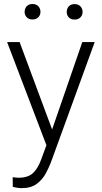

<svg xmlns="http://www.w3.org/2000/svg" viewBox="-20 -742 516 975"><path d="M79.6 -528.3 244.6 -84.5 397.9 -528.3H460.9L237.8 84.5Q228.5 108.4 212.4 138.7Q196.3 168.9 167.2 191.2Q138.2 213.4 89.8 213.4Q80.6 213.4 65.9 211.2Q51.3 209 44.9 206.5L44.4 157.7Q49.8 158.7 60.1 159.7Q70.3 160.6 74.2 160.6Q122.1 160.6 147.7 136.7Q173.3 112.8 189.9 65.4L215.8 -4.4L16.1 -528.3ZM105 -681.6Q105 -698.7 115.7 -710.2Q126.5 -721.7 145 -721.7Q163.6 -721.7 174.6 -710.2Q185.5 -698.7 185.5 -681.6Q185.5 -665.5 174.6 -654.3Q163.6 -643.1 145 -643.1Q126.5 -643.1 115.7 -654.3Q105 -665.5 105 -681.6ZM318.8 -681.2Q318.8 -698.2 329.3 -709.7Q339.8 -721.2 358.9 -721.2Q377.4 -721.2 388.4 -709.7Q399.4 -698.2 399.4 -681.2Q399.4 -665 388.4 -653.8Q377.4 -642.6 358.9 -642.6Q339.8 -642.6 329.3 -653.8Q318.8 -665 318.8 -681.2Z"/></svg>

Font: Vazirmatn UI ExtraLight
Style: Regular
Weight: 200
Designer: Saber Rastikerdar
Foundry: Saber Rastikerdar
Version: Version 33.003